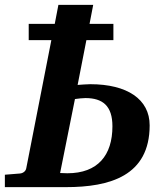

<svg xmlns="http://www.w3.org/2000/svg" viewBox="-41 -769 667 789"><path d="M77 -604H170L67 -78C65 -65 53 -57 41 -56L-21 -51V0H230C410 0 574 -46 574 -254C574 -361 482 -423 330 -423C315 -423 294 -421 278 -420L314 -604H425V-671H327L342 -749H199L184 -671H77ZM421 -250C421 -131 361 -57 236 -57C225 -57 214 -58 206 -58L267 -362C280 -364 300 -366 310 -366C381 -366 421 -334 421 -250Z"/></svg>

Font: Veleka
Style: Bold Italic
Weight: 700
Italic angle: -12°
Designer: Stefan Peev, Context Ltd, 2016; SIL International, 1997-2014.
Foundry: Stefan Peev, Context Ltd, 2016
Version: Version 5.000